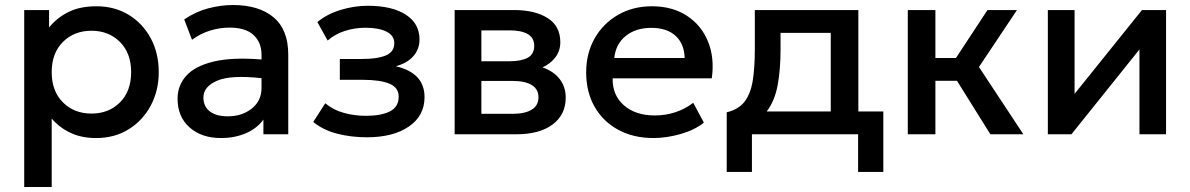

<svg xmlns="http://www.w3.org/2000/svg" viewBox="-20 -535 4743 765"><path d="M76.5 210V-495H175.5V-425.5Q205 -462.5 251 -486.2Q297 -510 364.5 -510Q437 -510 493 -475.8Q549 -441.5 580.8 -382.2Q612.5 -323 612.5 -247.5Q612.5 -174.5 581 -115Q549.5 -55.5 493.2 -20.2Q437 15 363 15Q304.5 15 260.8 -5.8Q217 -26.5 186 -62.5V210ZM344.5 -82.5Q413.5 -82.5 458 -127Q502.5 -171.5 502.5 -247.5Q502.5 -323.5 457.8 -368Q413 -412.5 344.5 -412.5Q275.5 -412.5 230.8 -368Q186 -323.5 186 -247.5Q186 -171.5 230.8 -127Q275.5 -82.5 344.5 -82.5Z M860.5 15Q783 15 735.2 -27.5Q687.5 -70 687.5 -142Q687.5 -194.5 722 -233Q756.5 -271.5 830.2 -289.5Q904 -307.5 1022 -298V-316.5Q1022 -366 990.2 -395.5Q958.5 -425 894.5 -425Q855.5 -425 817.2 -413.2Q779 -401.5 745 -376.5L714 -457.5Q760 -489 810.5 -502Q861 -515 908 -515Q1011.5 -515 1070 -466Q1128.5 -417 1128.5 -317.5V0H1029.5V-58.5Q1004 -23 959.5 -4Q915 15 860.5 15ZM790.5 -146.5Q790.5 -110.5 816.2 -91Q842 -71.5 887 -71.5Q944.5 -71.5 983.2 -102.5Q1022 -133.5 1022 -185V-223.5Q900 -237 845.2 -213.5Q790.5 -190 790.5 -146.5Z M1442 12Q1380 12 1324.5 -2Q1269 -16 1228 -49L1276 -123.5Q1307.5 -97 1350.2 -85.2Q1393 -73.5 1438 -73.5Q1498.5 -73.5 1533.5 -91.2Q1568.5 -109 1568.5 -150Q1568.5 -186 1531.8 -201.5Q1495 -217 1425 -217H1334V-300H1422Q1484 -300 1517.5 -314.2Q1551 -328.5 1551 -363Q1551 -393.5 1519.8 -409Q1488.5 -424.5 1436.5 -424.5Q1393.5 -424.5 1354 -411.8Q1314.5 -399 1285.5 -373.5L1244.5 -447Q1282 -478.5 1336.2 -495.2Q1390.5 -512 1445.5 -512Q1541.5 -512 1596.5 -476.8Q1651.5 -441.5 1651.5 -377.5Q1651.5 -339.5 1627.2 -311.5Q1603 -283.5 1557 -271Q1671.5 -244.5 1671.5 -148Q1671.5 -73.5 1609 -30.8Q1546.5 12 1442 12Z M1791.5 0V-495H2027.5Q2111.5 -495 2162 -463Q2212.5 -431 2212.5 -367Q2212.5 -332.5 2193.2 -307Q2174 -281.5 2141.5 -266.5Q2186 -251 2210 -220Q2234 -189 2234 -146Q2234 -78 2181.8 -39Q2129.5 0 2037.5 0ZM2011 -414H1898V-291H2011Q2057.5 -291 2083 -305.2Q2108.5 -319.5 2108.5 -352Q2108.5 -384.5 2082.8 -399.2Q2057 -414 2011 -414ZM1898 -81.5H2022.5Q2071.5 -81.5 2098.5 -98Q2125.5 -114.5 2125.5 -147.5Q2125.5 -179.5 2099 -196Q2072.5 -212.5 2022.5 -212.5H1898Z M2584 15Q2504 15 2443.5 -17.8Q2383 -50.5 2349.2 -109.5Q2315.5 -168.5 2315.5 -246.5Q2315.5 -323 2349.5 -382.5Q2383.5 -442 2442.8 -476Q2502 -510 2577.5 -510Q2659 -510 2716.8 -472.2Q2774.5 -434.5 2801 -369.5Q2827.5 -304.5 2816 -223H2421Q2419.5 -156.5 2465.5 -115.8Q2511.5 -75 2589.5 -75Q2631.5 -75 2670.8 -87.8Q2710 -100.5 2742 -125.5L2784.5 -46.5Q2748 -17 2691.8 -1Q2635.5 15 2584 15ZM2427.5 -304H2708Q2706.5 -360 2672 -392Q2637.5 -424 2575 -424Q2513.5 -424 2473.5 -392Q2433.5 -360 2427.5 -304Z M2875.5 150V-87.5Q2923 -99 2947 -130.5Q2971 -162 2979.2 -213.8Q2987.5 -265.5 2987.5 -338.5V-495H3400V-91H3499.5V150H3399V0H2976V150ZM3090 -338.5Q3090 -258 3078.5 -195.8Q3067 -133.5 3035 -91H3290V-404H3090Z M3597 0V-495H3707V-304H3789L3914.5 -495H4032L3880.5 -268L4057.5 0H3926L3793 -213H3707V0Z M4155 0V-495H4261.5V-161L4530 -495H4626V0H4520V-338L4249 0Z"/></svg>

Font: Geologica
Style: Regular
Weight: 400
Designer: Sindre Bremnes, Frode Helland
Foundry: Monokrom Skriftforlag AS
Version: Version 1.010; ttfautohint (v1.8.4.7-5d5b);gftools[0.9.28]